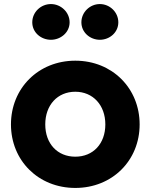

<svg xmlns="http://www.w3.org/2000/svg" viewBox="-20 -846 742 946"><path d="M563 -736C563 -786 521 -826 472 -826C423 -826 381 -786 381 -736C381 -686 424 -650 472 -650C520 -650 563 -686 563 -736ZM323 -736C323 -786 280 -826 231 -826C181 -826 139 -786 139 -736C139 -686 182 -650 231 -650C279 -650 323 -686 323 -736ZM668 -233C668 -411 533 -547 351 -547C169 -547 34 -411 34 -233C34 -55 169 80 351 80C533 80 668 -55 668 -233ZM499 -233C499 -138 439 -74 351 -74C263 -74 203 -138 203 -233C203 -328 263 -394 351 -394C438 -394 499 -328 499 -233Z"/></svg>

Font: LINE Seed JP_OTF ExtraBold
Style: Regular
Weight: 800
Designer: LY Corporation & Fontrix & Fontworks
Version: Version 1.013